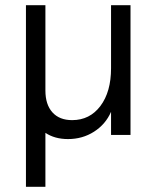

<svg xmlns="http://www.w3.org/2000/svg" viewBox="-20 -520 603 740"><path d="M155 -500V-171Q155 -117 182 -87Q209 -57 258 -57Q326 -57 367 -111.5Q408 -166 408 -257V-500H483V0H408V-89Q387 -41 342.5 -12.5Q298 16 242 16Q191 16 155 -8V200H80V-500Z"/></svg>

Font: MedMera Sans
Style: Regular
Weight: 400
Designer: Kasper Nordkvist
Foundry: UNCUT.wtf
Version: Version 1.300